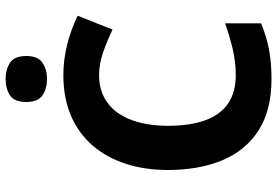

<svg xmlns="http://www.w3.org/2000/svg" viewBox="-170 -798 978 677"><g transform="rotate(-90 318.5 -459.0)"><path d="M393.1 -598.1Q349.6 -598.1 316.2 -581.3Q282.7 -564.5 260 -532.7Q237.3 -501 225.6 -456.1Q213.9 -411.1 213.9 -355Q213.9 -279.3 232.7 -225.8Q251.5 -172.4 291 -144.3Q330.6 -116.2 393.1 -116.2Q436.5 -116.2 480.2 -126Q523.9 -135.7 575.2 -153.8V-26.9Q527.8 -7.3 481.9 1.2Q436 9.8 378.9 9.8Q268.6 9.8 197.5 -35.9Q126.5 -81.5 92.3 -163.8Q58.1 -246.1 58.1 -356Q58.1 -437 80.1 -504.4Q102.1 -571.8 144.5 -621.1Q187 -670.4 249.5 -697.3Q312 -724.1 393.1 -724.1Q446.3 -724.1 499.8 -710.7Q553.2 -697.3 602.1 -673.8L553.2 -550.8Q513.2 -569.8 472.7 -584Q432.1 -598.1 393.1 -598.1ZM378.9 -927.7Q412.1 -927.7 436 -912.4Q460 -897 460 -855Q460 -813.5 436 -797.6Q412.1 -781.7 378.9 -781.7Q345.2 -781.7 321.5 -797.6Q297.9 -813.5 297.9 -855Q297.9 -897 321.5 -912.4Q345.2 -927.7 378.9 -927.7Z"/></g></svg>

Font: Wonky
Style: Regular
Weight: 400
Designer: Monotype Design Team
Foundry: Monotype Imaging Inc.
Version: Version 3.000